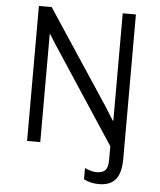

<svg xmlns="http://www.w3.org/2000/svg" viewBox="-58 -736 810 972"><g transform="rotate(5 346.5 -250.0)"><path d="M100 -686H165L482 -206L523 -140L526 -141V-686H593V47Q593 119 565.5 152.5Q538 186 481 186Q437 186 404 168V111Q418 118 435 122.5Q452 127 462 127Q493 127 507.5 112.5Q522 98 522 60V-10L202 -497L170 -548H167V0H100Z"/></g></svg>

Font: Chivo Light
Style: Regular
Weight: 300
Designer: Hector Gatti
Foundry: Omnibus-Type
Version: Version 1.007